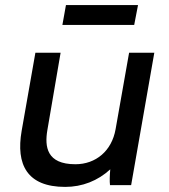

<svg xmlns="http://www.w3.org/2000/svg" viewBox="-20 -727 663 754"><path d="M236 7C303 7 364 -17 413 -62C411 -41 410 -14 412 0H495L586 -520H487L434 -220C419 -134 356 -82 276 -82C163 -82 155 -151 166 -216L218 -520H119L65 -213C42 -81 86 7 236 7ZM225 -629H507L522 -707H239Z"/></svg>

Font: Fixel Display 20240404 Medium
Style: Italic
Weight: 500
Italic angle: -10°
Designer: AlfaBravo + MacPaw
Foundry: Kyrylo Tkachov, Marchela Mozhyna, Serhii Makarenko, Maria Weinstein, Zakhar Kryvoshyya
Version: Version 1.211;Glyphs 3.2 (3225)